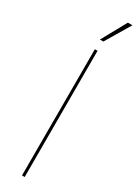

<svg xmlns="http://www.w3.org/2000/svg" viewBox="-245 -945 699 962"><g transform="rotate(30 104.0 -464.0)"><path d="M93.8 -784.7H113.8L199.2 -928.2H172.9ZM96.2 0H111.8V-730H96.2Z"/></g></svg>

Font: Now Thin
Style: Regular
Weight: 100
Designer: Alfredo Marco Pradil
Foundry: Alfredo Marco Pradil
Version: Version 1.200;hotconv 1.0.109;makeotfexe 2.5.65596